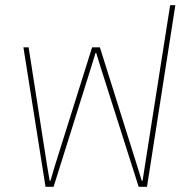

<svg xmlns="http://www.w3.org/2000/svg" viewBox="-20 -718 739 738"><path d="M70 -536H90L161 -81L171 -23H174L191 -81L334 -536H364L507 -81L525 -23H528L537 -81L634 -698H654L545 0H513L365 -465L350 -514H347L332 -465L186 0H155Z"/></svg>

Font: IBM Plex Sans Thai Thin
Style: Regular
Weight: 100
Designer: Mike Abbink, Paul van der Laan, Pieter van Rosmalen, Ben Mitchell, Mark Frömberg
Foundry: Bold Monday
Version: Version 1.1